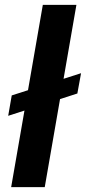

<svg xmlns="http://www.w3.org/2000/svg" viewBox="-20 -770 353 790"><path d="M313.5 -468.8 298.3 -385.3 13.7 -293.5 28.3 -377.4ZM294.4 -750 164.1 0H25.9L156.2 -750Z"/></svg>

Font: Roboto
Style: Bold Italic
Weight: 700
Italic angle: -12°
Designer: Christian Robertson
Foundry: Google
Version: Version 3.0